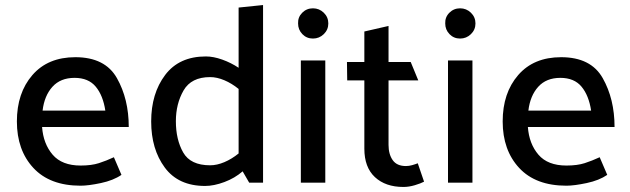

<svg xmlns="http://www.w3.org/2000/svg" viewBox="-20 -725 2501 762"><path d="M491 -221H147Q152 -154 189 -111Q226 -68 300 -68Q343 -68 372.5 -77.5Q402 -87 432 -101L462 -31Q430 -9 380.5 1.5Q331 12 300 12Q178 12 112.5 -58.5Q47 -129 47 -243Q47 -356 108.5 -427Q170 -498 279 -498Q397 -498 444 -415Q491 -332 491 -221ZM398 -286Q389 -346 360 -381Q331 -416 276 -416Q220 -416 188 -380.5Q156 -345 149 -286Z M814 -419Q739 -419 708.5 -366Q678 -313 678 -244Q678 -171 707 -120Q736 -69 814 -69Q841 -69 870.5 -81.5Q900 -94 927 -116V-372Q900 -394 870.5 -406.5Q841 -419 814 -419ZM1024 -705V0H969L943 -45Q912 -18 870.5 -2.5Q829 13 794 13Q688 13 634 -60Q580 -133 580 -243Q580 -354 635.5 -427.5Q691 -501 797 -501Q827 -501 862 -488.5Q897 -476 927 -456V-695Z M1222 -572Q1197 -572 1180 -589.5Q1163 -607 1163 -632Q1162 -657 1179.5 -674.5Q1197 -692 1222 -692Q1247 -692 1265 -674.5Q1283 -657 1283 -632Q1283 -607 1265 -589.5Q1247 -572 1222 -572ZM1174 0V-485H1271V0Z M1663 -4Q1650 3 1626.5 10Q1603 17 1581 17Q1510 17 1468 -22Q1426 -61 1426 -135V-406H1358L1357 -479H1426V-600L1522 -622V-479H1610L1640 -406H1522V-150Q1522 -113 1538.5 -89.5Q1555 -66 1591 -66Q1603 -66 1615.5 -69.5Q1628 -73 1638 -77Z M1806 -572Q1781 -572 1764 -589.5Q1747 -607 1747 -632Q1746 -657 1763.5 -674.5Q1781 -692 1806 -692Q1831 -692 1849 -674.5Q1867 -657 1867 -632Q1867 -607 1849 -589.5Q1831 -572 1806 -572ZM1758 0V-485H1855V0Z M2419 -221H2075Q2080 -154 2117 -111Q2154 -68 2228 -68Q2271 -68 2300.5 -77.5Q2330 -87 2360 -101L2390 -31Q2358 -9 2308.5 1.5Q2259 12 2228 12Q2106 12 2040.5 -58.5Q1975 -129 1975 -243Q1975 -356 2036.5 -427Q2098 -498 2207 -498Q2325 -498 2372 -415Q2419 -332 2419 -221ZM2326 -286Q2317 -346 2288 -381Q2259 -416 2204 -416Q2148 -416 2116 -380.5Q2084 -345 2077 -286Z"/></svg>

Font: Palanquin Medium
Style: Regular
Weight: 500
Designer: Pria Ravichandran
Version: Version 1.0.4